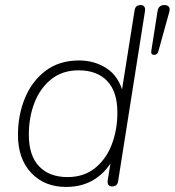

<svg xmlns="http://www.w3.org/2000/svg" viewBox="-20 -731 691 759"><path d="M241 8Q156 8 103.5 -47.5Q51 -103 51 -198Q51 -276 78.5 -343Q106 -410 160 -451Q214 -492 293 -492Q354 -492 402 -460.5Q450 -429 467 -362H460L512 -690Q515 -711 536 -711Q546 -711 550.5 -704.5Q555 -698 553 -686L447 -15Q444 6 423 6Q413 6 408.5 -0.5Q404 -7 406 -19L421 -113H432Q407 -58 358 -25Q309 8 241 8ZM247 -31Q311 -31 355 -66Q399 -101 421.5 -159Q444 -217 444 -286Q444 -369 403.5 -411Q363 -453 291 -453Q227 -453 183 -418Q139 -383 116.5 -325.5Q94 -268 94 -198Q94 -116 134.5 -73.5Q175 -31 247 -31ZM589 -514Q583 -514 580 -517.5Q577 -521 578 -529L603 -688Q607 -711 630 -711Q642 -711 647.5 -704Q653 -697 649 -683L606 -528Q602 -514 589 -514Z"/></svg>

Font: Nunito Variable Extra Light
Style: Italic
Weight: 200
Italic angle: -9°
Designer: Vernon Adams
Foundry: Vernon Adams
Version: Version 3.602